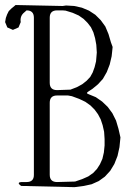

<svg xmlns="http://www.w3.org/2000/svg" viewBox="-40 -774 560 769"><path d="M232.4 -391.6H188.5Q159.2 -391.6 159.2 -362.3V-74.2Q159.2 -44.9 188.5 -44.9L260.7 -46.9L289.1 -56.6L313.5 -67.4L333 -81.1L348.6 -97.7L360.4 -116.2L370.1 -137.7L376 -163.1L378.9 -191.4V-216.8L377 -246.1L371.1 -272.5L363.3 -295.9L352.5 -316.4L338.9 -335L322.3 -351.6L301.8 -366.2L277.3 -377.9L248 -388.7ZM210.9 -732.4H188.5Q159.2 -732.4 159.2 -703.1V-442.4Q159.2 -413.1 188.5 -413.1L242.2 -415L267.6 -424.8L289.1 -436.5L306.6 -450.2L321.3 -465.8L331.1 -483.4L338.9 -504.9L344.7 -528.3L347.7 -563.5L345.7 -594.7L340.8 -621.1L334 -644.5L324.2 -665L310.5 -682.6L294.9 -698.2L275.4 -711.9L251 -722.7L222.7 -731.4ZM57.6 -724.6Q39.1 -710 43 -685.5L34.2 -664.1L11.7 -654.3L-10.7 -664.1L-19.5 -685.5L-16.6 -702.1L-11.7 -715.8L-4.9 -729.5L4.9 -739.3L22.5 -753.9L210.9 -750L224.6 -752L257.8 -750L288.1 -743.2L316.4 -731.4L341.8 -714.8L363.3 -693.4L381.8 -668L394.5 -637.7L404.3 -604.5L411.1 -585.9L409.2 -567.4L407.2 -548.8L399.4 -515.6L387.7 -485.4L372.1 -458L352.5 -436.5L330.1 -418L313.5 -407.2Q302.7 -400.4 315.4 -396.5L343.8 -384.8L369.1 -367.2L391.6 -345.7L410.2 -320.3L424.8 -291L434.6 -257.8L442.4 -223.6L438.5 -184.6L430.7 -149.4L418 -117.2L401.4 -89.8L379.9 -66.4L355.5 -48.8L327.1 -36.1L295.9 -29.3L258.8 -24.4L44.9 -29.3Q22.5 -44.9 50.8 -44.9H66.4Q95.7 -44.9 95.7 -73.2V-703.1Q95.7 -732.4 66.4 -732.4Z"/></svg>

Font: B2 Hana
Style: Regular
Weight: 500
Version: 2020-08-05; (max)